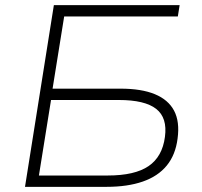

<svg xmlns="http://www.w3.org/2000/svg" viewBox="-20 -725 782 745"><path d="M77 0 189 -705H677L670 -661H229L184 -381H448Q529 -381 581 -359.5Q633 -338 655.5 -295.5Q678 -253 669 -187Q661 -124 627 -82.5Q593 -41 534 -20.5Q475 0 393 0ZM131 -44H398Q503 -44 556.5 -80.5Q610 -117 620 -194Q630 -268 586 -302.5Q542 -337 441 -337H178Z"/></svg>

Font: Nunito Sans 10pt SemiExpanded ExtraLight
Style: Italic
Weight: 250
Width: 6
Italic angle: -9°
Designer: Vernon Adams
Foundry: Vernon Adams
Version: Version 3.101;gftools[0.9.27]